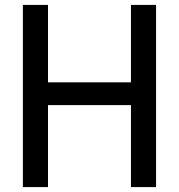

<svg xmlns="http://www.w3.org/2000/svg" viewBox="-20 -760 727 780"><path d="M73 0V-740H175V-425.5H512V-740H614V0H512V-333H175V0Z"/></svg>

Font: Encode Sans SemiCondensed SemiCondensed Medium
Style: Regular
Weight: 500
Width: 4
Designer: Multiple Designers
Foundry: Impallari Type
Version: Version 3.000; ttfautohint (v1.8.3) -l 8 -r 50 -G 200 -x 14 